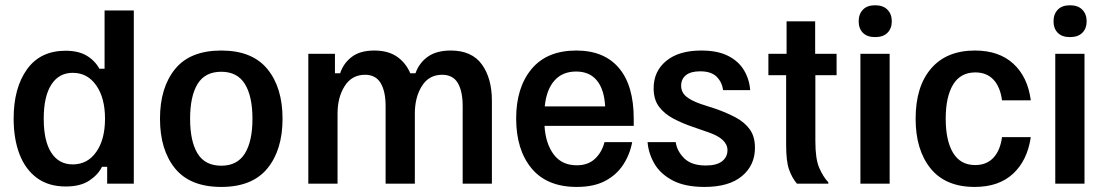

<svg xmlns="http://www.w3.org/2000/svg" viewBox="-20 -707 4261 739"><path d="M233.3 10.8Q166.7 10.8 122.1 -22.1Q77.5 -55 55 -113.8Q32.5 -172.5 32.5 -250.8Q32.5 -368.3 83.8 -440Q135 -511.7 232.5 -511.7Q281.7 -511.7 313.3 -492.9Q345 -474.2 362.5 -442.5H382.5V-666.7H495V0H392.5V-65H372.5Q357.5 -34.2 323.3 -11.7Q289.2 10.8 233.3 10.8ZM260 -74.2Q316.7 -74.2 350.4 -122.1Q384.2 -170 384.2 -250Q384.2 -330 350.4 -378.3Q316.7 -426.7 260 -426.7Q206.7 -426.7 177.5 -381.2Q148.3 -335.8 148.3 -250Q148.3 -164.2 177.5 -119.2Q206.7 -74.2 260 -74.2Z M831.7 12.5Q711.7 12.5 653.8 -58.8Q595.8 -130 595.8 -250Q595.8 -370 653.8 -441.2Q711.7 -512.5 831.7 -512.5Q950.8 -512.5 1009.2 -441.2Q1067.5 -370 1067.5 -250Q1067.5 -130 1009.2 -58.8Q950.8 12.5 831.7 12.5ZM831.7 -69.2Q893.3 -69.2 922.5 -116.2Q951.7 -163.3 951.7 -250Q951.7 -336.7 922.5 -383.8Q893.3 -430.8 831.7 -430.8Q769.2 -430.8 740.4 -383.8Q711.7 -336.7 711.7 -250Q711.7 -163.3 740.4 -116.2Q769.2 -69.2 831.7 -69.2Z M1166.7 0V-500H1269.2V-425H1289.2Q1301.7 -463.3 1333.8 -487.9Q1365.8 -512.5 1420.8 -512.5Q1473.3 -512.5 1507.5 -489.2Q1541.7 -465.8 1559.2 -425H1579.2Q1593.3 -465 1626.7 -488.8Q1660 -512.5 1715 -512.5Q1795.8 -512.5 1834.6 -459.2Q1873.3 -405.8 1873.3 -319.2V0H1760.8V-298.3Q1760.8 -355.8 1742.1 -387.5Q1723.3 -419.2 1681.7 -419.2Q1630.8 -419.2 1603.8 -375.8Q1576.7 -332.5 1576.7 -270V0H1464.2V-298.3Q1464.2 -355.8 1445 -387.5Q1425.8 -419.2 1385 -419.2Q1334.2 -419.2 1306.7 -375.8Q1279.2 -332.5 1279.2 -270V0Z M2200 12.5Q2085 12.5 2025.8 -59.2Q1966.7 -130.8 1966.7 -250.8Q1966.7 -370 2025.8 -441.2Q2085 -512.5 2198.3 -512.5Q2305 -512.5 2362.1 -445.4Q2419.2 -378.3 2419.2 -250V-222.5H2075.8Q2080 -154.2 2111.2 -112.5Q2142.5 -70.8 2200 -70.8Q2243.3 -70.8 2270 -95.8Q2296.7 -120.8 2306.7 -160H2413.3Q2404.2 -111.7 2378.3 -72.5Q2352.5 -33.3 2308.8 -10.4Q2265 12.5 2200 12.5ZM2076.7 -297.5H2309.2Q2305.8 -362.5 2277.5 -397.1Q2249.2 -431.7 2197.5 -431.7Q2145 -431.7 2114.2 -397.1Q2083.3 -362.5 2076.7 -297.5Z M2691.7 12.5Q2615.8 12.5 2568.3 -12.9Q2520.8 -38.3 2498.3 -77.9Q2475.8 -117.5 2472.5 -160H2580.8Q2585.8 -125 2613.8 -97.5Q2641.7 -70 2696.7 -70Q2738.3 -70 2759.2 -86.2Q2780 -102.5 2780 -129.2Q2780 -172.5 2707.5 -197.5L2647.5 -218.3Q2605.8 -232.5 2571.2 -250.8Q2536.7 -269.2 2516.2 -296.7Q2495.8 -324.2 2495.8 -367.5Q2495.8 -432.5 2544.2 -472.5Q2592.5 -512.5 2679.2 -512.5Q2741.7 -512.5 2782.1 -492.1Q2822.5 -471.7 2843.3 -437.1Q2864.2 -402.5 2867.5 -360H2763.3Q2759.2 -390.8 2738.3 -411.7Q2717.5 -432.5 2675 -432.5Q2638.3 -432.5 2620 -417.5Q2601.7 -402.5 2601.7 -377.5Q2601.7 -352.5 2620.4 -336.2Q2639.2 -320 2677.5 -306.7L2736.7 -287.5Q2778.3 -272.5 2812.1 -254.6Q2845.8 -236.7 2865.8 -209.2Q2885.8 -181.7 2885.8 -138.3Q2885.8 -70.8 2835.8 -29.2Q2785.8 12.5 2691.7 12.5Z M3047.5 0Q3028.3 -22.5 3017.1 -54.2Q3005.8 -85.8 3005.8 -149.2V-417.5H2937.5V-500H3007.5V-625H3117.5V-500H3200V-417.5H3118.3V-163.3Q3118.3 -95.8 3132.9 -61.7Q3147.5 -27.5 3168.3 -5V0Z M3291.7 0V-500H3404.2V0ZM3348.3 -564.2Q3317.5 -564.2 3301.2 -580.8Q3285 -597.5 3285 -625Q3285 -652.5 3301.2 -669.6Q3317.5 -686.7 3348.3 -686.7Q3379.2 -686.7 3395.8 -669.6Q3412.5 -652.5 3412.5 -625Q3412.5 -597.5 3395.8 -580.8Q3379.2 -564.2 3348.3 -564.2Z M3731.7 12.5Q3619.2 12.5 3561.7 -58.8Q3504.2 -130 3504.2 -250Q3504.2 -374.2 3563.8 -443.3Q3623.3 -512.5 3732.5 -512.5Q3825 -512.5 3880.4 -461.7Q3935.8 -410.8 3947.5 -320.8H3836.7Q3830 -372.5 3803.8 -400.4Q3777.5 -428.3 3734.2 -428.3Q3676.7 -428.3 3648.3 -381.2Q3620 -334.2 3620 -250Q3620 -165.8 3648.3 -118.8Q3676.7 -71.7 3733.3 -71.7Q3777.5 -71.7 3803.8 -100Q3830 -128.3 3836.7 -179.2H3947.5Q3934.2 -89.2 3879.2 -38.3Q3824.2 12.5 3731.7 12.5Z M4041.7 0V-500H4154.2V0ZM4098.3 -564.2Q4067.5 -564.2 4051.2 -580.8Q4035 -597.5 4035 -625Q4035 -652.5 4051.2 -669.6Q4067.5 -686.7 4098.3 -686.7Q4129.2 -686.7 4145.8 -669.6Q4162.5 -652.5 4162.5 -625Q4162.5 -597.5 4145.8 -580.8Q4129.2 -564.2 4098.3 -564.2Z"/></svg>

Font: Familjen Grotesk GF Medium
Style: Regular
Weight: 500
Designer: Anders Wikstroem, Jonas Baeckman, Matilda Gysing, Kristian Moeller
Foundry: Familjen STHLM AB
Version: Version 2.000; Beta; Release 4; Build 6